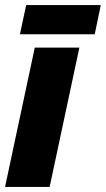

<svg xmlns="http://www.w3.org/2000/svg" viewBox="-22 -742 420 762"><path d="M354 -606 378 -722H82L57 -606ZM175 0 293 -553H116L-2 0Z"/></svg>

Font: Noto Sans Display SemiCondensed Black
Style: Italic
Weight: 900
Width: 4
Designer: Monotype Design team
Foundry: Monotype Imaging Inc.
Version: 1.000